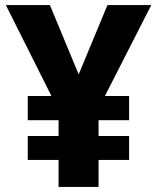

<svg xmlns="http://www.w3.org/2000/svg" viewBox="-20 -734 618 754"><path d="M289 -442 402 -714H574L392 -357H487V-262H367V-200H487V-106H367V0H210V-106H89V-200H210V-262H89V-357H182L3 -714H176Z"/></svg>

Font: Noto Sans Hebrew ExtraBold
Style: Regular
Weight: 800
Designer: Monotype Design Team
Foundry: Monotype Imaging Inc.
Version: Version 2.003